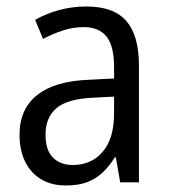

<svg xmlns="http://www.w3.org/2000/svg" viewBox="-20 -565 523 595"><path d="M247.6 -544.9Q332.5 -544.9 371.6 -499.8Q410.6 -454.6 410.6 -362.8V0H352.5L338.9 -77.6H335.9Q318.4 -49.3 297.4 -29.8Q276.4 -10.3 249.3 -0.2Q222.2 9.8 184.1 9.8Q139.2 9.8 106.9 -9.8Q74.7 -29.3 57.6 -64.7Q40.5 -100.1 40.5 -147.5Q40.5 -227.1 95.2 -270.5Q149.9 -314 256.8 -317.9L333.5 -321.8V-356.4Q333.5 -423.3 309.8 -452.1Q286.1 -481 239.7 -481Q207.5 -481 176 -470.9Q144.5 -460.9 113.3 -444.3L88.9 -503.4Q122.1 -522.5 162.6 -533.7Q203.1 -544.9 247.6 -544.9ZM333.5 -265.6 268.1 -262.2Q189.5 -258.8 155.3 -230Q121.1 -201.2 121.1 -147.9Q121.1 -99.6 144 -76.7Q167 -53.7 205.6 -53.7Q263.7 -53.7 298.6 -95Q333.5 -136.2 333.5 -213.9Z"/></svg>

Font: Open Sans SemiCondensed
Style: Regular
Weight: 400
Width: 4
Designer: Monotype Design Team
Foundry: Monotype Imaging Inc.
Version: Version 3.000